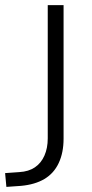

<svg xmlns="http://www.w3.org/2000/svg" viewBox="-30 -725 360 752"><path d="M-5 7 -10 -47 46 -51Q82 -53 106.5 -69.5Q131 -86 144 -115.5Q157 -145 157 -183V-705H219V-182Q219 -127 200 -86.5Q181 -46 144 -24Q107 -2 52 3Z"/></svg>

Font: Nunito Sans 12pt ExtraLight 12pt Light
Style: Regular
Weight: 300
Version: Version 3.101;gftools[0.9.27]